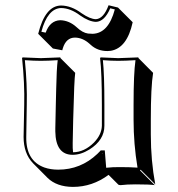

<svg xmlns="http://www.w3.org/2000/svg" viewBox="-20 -653 687 739"><path d="M349.1 -579.1Q378.9 -581.1 397.9 -632.8L434.1 -624L490.7 -567.4Q469.2 -468.3 406.7 -457.5Q399.9 -456.5 393.6 -456.5Q355 -456.5 329.1 -480.5Q326.7 -482.9 324.7 -484.4Q298.8 -507.8 268.6 -508.3Q234.4 -508.3 221.7 -466.8Q220.7 -462.9 219.7 -459.5L183.6 -466.3L127 -522.9Q153.8 -630.9 214.8 -631.8Q254.9 -631.3 293.9 -602.1Q326.7 -579.6 349.1 -579.1ZM261.2 -66.9Q304.7 -67.4 341.8 -104.5Q371.1 -134.8 372.1 -168.9V-249Q372.1 -373.5 365.2 -429.2L367.2 -432.1Q368.7 -432.1 435.1 -429.2L512.2 -432.1L513.2 -429.2L569.3 -372.6Q560.5 -318.4 560.5 -192.4V-135.3Q560.5 -34.7 577.6 56.6L521 0L519 2.9L575.7 59.6Q556.2 56.6 502 56.6Q468.3 56.6 444.3 59.6Q438 59.1 436 58.1L397.9 20Q335.4 66.4 260.7 66.4Q198.2 65.9 163.1 31.7L106.9 -24.9Q70.8 -62.5 70.8 -126L73.2 -249Q75.2 -332 64.9 -429.2L66.9 -432.1Q68.4 -432.1 137.2 -429.2L211.9 -432.1L212.9 -429.2L269.5 -372.6Q265.6 -345.7 262.2 -208.5Q261.7 -199.7 261.7 -192.4L259.8 -102.5Q259.3 -82 261.2 -66.9ZM374 -62V-64H372.1ZM364.7 -70.8 367.7 -74.2H383.3L388.7 -7.3Q414.6 -10.3 445.3 -9.8Q479.5 -9.8 509.3 -7.8Q494.1 -98.6 494.1 -191.9V-249Q494.1 -370.6 501.5 -421.4Q461.9 -418.9 435.1 -418.9Q407.7 -418.9 376 -421.4Q381.8 -367.2 381.8 -249V-168.9Q381.8 -113.8 324.2 -77.6Q291 -57.1 259.8 -57.1Q194.3 -57.1 192.9 -147Q192.9 -153.3 192.9 -159.2L194.8 -249.5Q195.8 -271.5 196.3 -310.5Q197.8 -387.7 202.1 -421.4Q165 -418.9 137.2 -418.9Q109.9 -418.9 75.7 -421.4Q85 -328.6 83 -249L81.1 -126Q79.6 -34.2 150.9 -8.3Q174.8 0 204.1 0Q290.5 0 354.5 -60.5Q360.4 -65.9 364.7 -70.8ZM349.1 -568.8Q322.3 -569.8 288.1 -593.8Q251.5 -621.6 214.8 -622.1Q163.1 -620.1 139.2 -530.8L155.8 -527.3Q172.4 -573.7 211.9 -575.2Q246.6 -574.2 274.9 -548.3Q297.4 -526.9 318.8 -523.9Q327.6 -522.9 336.9 -522.9Q397.5 -524.9 421.9 -616.7L404.3 -621.1Q382.3 -569.8 349.1 -568.8Z"/></svg>

Font: Linux Biolinum Shadow O
Style: Bold
Weight: 700
Designer: Philipp H. Poll
Foundry: Philipp H. Poll
Version: Version 0.9.2